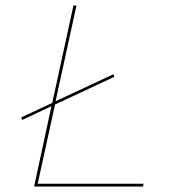

<svg xmlns="http://www.w3.org/2000/svg" viewBox="-20 -678 645 698"><path d="M117 -10H502L500 0H104L167 -292L61 -242L57 -251L170 -304L247 -658H258L182 -310L392 -408L396 -399L180 -298Z"/></svg>

Font: EauTestInfant Hairline
Style: Italic
Weight: 250
Italic angle: -12°
Designer: Christian Thalmann (Catharsis Fonts)
Version: Version 0.001;PS 000.001;hotconv 1.0.88;makeotf.lib2.5.64775